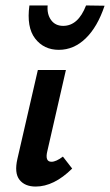

<svg xmlns="http://www.w3.org/2000/svg" viewBox="-20 -678 404 705"><path d="M88 -658H155Q152 -626 167.5 -604.5Q183 -583 212 -583Q267 -583 296 -658L364 -657Q338 -579 294.5 -537Q251 -495 196 -495Q141 -495 109 -536.5Q77 -578 88 -658ZM111 7Q71 7 51.5 -18Q32 -43 44 -95L119 -421H222L154 -124Q144 -84 169 -84Q186 -84 211 -103L245 -59Q178 7 111 7Z"/></svg>

Font: EauTest
Style: Bold Italic
Weight: 700
Italic angle: -12°
Designer: Christian Thalmann (Catharsis Fonts)
Version: Version 0.001;PS 000.001;hotconv 1.0.88;makeotf.lib2.5.64775